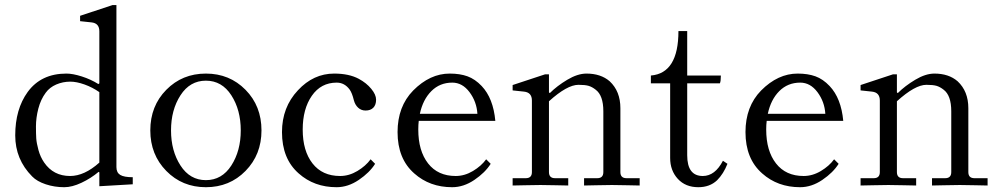

<svg xmlns="http://www.w3.org/2000/svg" viewBox="-20 -742 3997 769"><path d="M41 -199.7Q41 -304.7 90.8 -373.5Q144.5 -447.3 246.1 -447.3Q271.5 -447.3 307.6 -435.8Q343.8 -424.3 374 -405.3L377.9 -408.2V-616.7Q377.9 -648.9 346.7 -652.3L300.8 -657.2V-678.7L430.7 -721.7H446.3V-72.8Q446.3 -50.8 461.4 -41.5Q476.6 -32.2 511.7 -32.2V-3.9L377.9 3.9V-51.8L375 -53.7Q344.2 -27.8 306.4 -10Q268.6 7.8 237.3 7.8Q198.2 7.8 163.1 -3.9Q127.9 -15.6 108.9 -35.2Q41 -103.5 41 -199.7ZM124 -235.4Q124 -205.6 125.2 -187.3Q126.5 -168.9 134 -141.1Q141.6 -113.3 156.7 -91.3Q193.8 -37.1 260.7 -37.1Q317.9 -37.1 377.9 -90.8V-373Q350.6 -392.1 318.6 -403.6Q286.6 -415 261.7 -415Q231.9 -415 205.3 -403.6Q178.7 -392.1 163.1 -370.6Q143.1 -343.8 133.5 -306.9Q124 -270 124 -235.4Z M582 -219.7Q582 -317.4 646 -382.3Q710 -447.3 804.7 -447.3Q899.4 -447.3 963.4 -382.3Q1027.3 -317.4 1027.3 -219.7Q1027.3 -122.6 963.4 -57.4Q899.4 7.8 804.7 7.8Q710 7.8 646 -57.4Q582 -122.6 582 -219.7ZM702.9 -360.4Q665 -301.8 665 -219.7Q665 -137.7 702.9 -79.1Q740.7 -20.5 804.7 -20.5Q868.7 -20.5 906.5 -79.1Q944.3 -137.7 944.3 -219.7Q944.3 -301.8 906.5 -360.4Q868.7 -418.9 804.7 -418.9Q740.7 -418.9 702.9 -360.4Z M1109.4 -212.9Q1109.4 -312.5 1173.3 -380.4Q1235.4 -447.3 1318.4 -447.3Q1377.9 -447.3 1417 -426.3Q1447.8 -409.7 1467 -386.2Q1486.3 -362.8 1486.3 -342.8Q1486.3 -321.8 1475.1 -310.5Q1463.9 -299.3 1444.3 -299.3Q1426.8 -299.3 1414.6 -310.5Q1402.3 -321.8 1397.5 -339.8Q1390.1 -370.1 1380.4 -383.3Q1359.9 -411.1 1328.6 -411.1Q1265.6 -411.1 1229 -358.4Q1192.4 -305.7 1192.4 -223.1Q1192.4 -137.7 1231.7 -87.4Q1271 -37.1 1342.3 -37.1Q1377.9 -37.1 1411.4 -57.1Q1444.8 -77.1 1464.4 -104L1482.4 -85.9Q1460.4 -50.8 1417.2 -21.5Q1374 7.8 1328.1 7.8Q1238.3 7.8 1176.3 -47.4Q1109.4 -106 1109.4 -212.9Z M1572.3 -212.9Q1572.3 -315.4 1634.8 -379.4Q1702.1 -447.3 1781.2 -447.3Q1822.3 -447.3 1852.5 -436.3Q1882.8 -425.3 1909.2 -397.5Q1955.6 -348.6 1963.9 -257.8H1657.2Q1655.3 -242.7 1655.3 -223.1Q1655.3 -137.7 1694.6 -87.4Q1733.9 -37.1 1805.2 -37.1Q1840.8 -37.1 1874.3 -57.1Q1907.7 -77.1 1927.2 -104L1945.3 -85.9Q1923.3 -50.8 1880.1 -21.5Q1836.9 7.8 1791 7.8Q1701.2 7.8 1639.2 -47.4Q1572.3 -106 1572.3 -212.9ZM1661.6 -286.1H1892.1Q1889.2 -334.5 1860.6 -372.8Q1832 -411.1 1791.5 -411.1Q1741.7 -411.1 1707.8 -377.2Q1673.8 -343.3 1661.6 -286.1Z M2033.2 1V-28.3H2085.9Q2110.4 -28.3 2110.4 -52.7V-339.4Q2110.4 -371.6 2079.1 -375L2033.2 -379.9V-401.4L2163.1 -444.3H2178.7V-372.1L2182.1 -369.1Q2210.9 -397.9 2252.2 -422.6Q2293.5 -447.3 2329.1 -447.3Q2386.2 -447.3 2421.9 -416.5Q2464.8 -376.5 2464.8 -308.6V-52.7Q2464.8 -28.3 2489.3 -28.3H2542V1Q2540.5 1 2493.9 0Q2447.3 -1 2430.7 -1Q2414.1 -1 2367.4 0Q2320.8 1 2319.3 1V-28.3H2372.1Q2396.5 -28.3 2396.5 -52.7V-296.4Q2396.5 -359.9 2365.7 -382.8Q2351.6 -394 2337.4 -398.2Q2323.2 -402.3 2296.9 -402.3Q2251.5 -402.3 2178.7 -336.4V-52.7Q2178.7 -28.3 2203.1 -28.3H2255.9V1Q2254.4 1 2207.8 0Q2161.1 -1 2144.5 -1Q2127.9 -1 2081.3 0Q2034.7 1 2033.2 1Z M2586.9 -408.2V-439.5Q2697.3 -448.7 2697.3 -617.7H2732.4V-439.5H2867.2Q2867.2 -416.5 2863.3 -408.2H2732.4V-120.1Q2732.4 -37.1 2794.9 -37.1Q2843.8 -37.1 2875.5 -98.1L2893.6 -85.9Q2877.9 -45.9 2852.1 -20Q2822.8 7.8 2776.9 7.8Q2725.6 7.8 2694.8 -25.6Q2664.1 -59.1 2664.1 -109.4V-408.2Z M2965.8 -212.9Q2965.8 -315.4 3028.3 -379.4Q3095.7 -447.3 3174.8 -447.3Q3215.8 -447.3 3246.1 -436.3Q3276.4 -425.3 3302.7 -397.5Q3349.1 -348.6 3357.4 -257.8H3050.8Q3048.8 -242.7 3048.8 -223.1Q3048.8 -137.7 3088.1 -87.4Q3127.4 -37.1 3198.7 -37.1Q3234.4 -37.1 3267.8 -57.1Q3301.3 -77.1 3320.8 -104L3338.9 -85.9Q3316.9 -50.8 3273.7 -21.5Q3230.5 7.8 3184.6 7.8Q3094.7 7.8 3032.7 -47.4Q2965.8 -106 2965.8 -212.9ZM3055.2 -286.1H3285.6Q3282.7 -334.5 3254.2 -372.8Q3225.6 -411.1 3185.1 -411.1Q3135.3 -411.1 3101.3 -377.2Q3067.4 -343.3 3055.2 -286.1Z M3426.8 1V-28.3H3479.5Q3503.9 -28.3 3503.9 -52.7V-339.4Q3503.9 -371.6 3472.7 -375L3426.8 -379.9V-401.4L3556.6 -444.3H3572.3V-372.1L3575.7 -369.1Q3604.5 -397.9 3645.8 -422.6Q3687 -447.3 3722.7 -447.3Q3779.8 -447.3 3815.4 -416.5Q3858.4 -376.5 3858.4 -308.6V-52.7Q3858.4 -28.3 3882.8 -28.3H3935.5V1Q3934.1 1 3887.5 0Q3840.8 -1 3824.2 -1Q3807.6 -1 3761 0Q3714.4 1 3712.9 1V-28.3H3765.6Q3790 -28.3 3790 -52.7V-296.4Q3790 -359.9 3759.3 -382.8Q3745.1 -394 3731 -398.2Q3716.8 -402.3 3690.4 -402.3Q3645 -402.3 3572.3 -336.4V-52.7Q3572.3 -28.3 3596.7 -28.3H3649.4V1Q3647.9 1 3601.3 0Q3554.7 -1 3538.1 -1Q3521.5 -1 3474.9 0Q3428.2 1 3426.8 1Z"/></svg>

Font: Theano Old Style
Style: Regular
Weight: 400
Designer: Alexey Kryukov
Version: Version 2.00